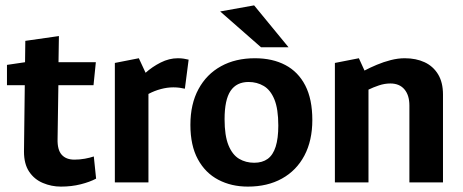

<svg xmlns="http://www.w3.org/2000/svg" viewBox="-20 -683 1732 719"><path d="M208.1 15.8Q172.7 15.8 140.6 2.2Q108.4 -11.3 89.1 -40.2Q69.8 -69.1 69.8 -115.4L72.8 -364H6.1V-440L73.8 -450L74.8 -530L200.6 -548L199.1 -450H338.9L330.2 -364H198.6L195.6 -162.2Q194.6 -122 211 -103.6Q227.4 -85.2 258.6 -85.2Q278.5 -85.2 297.8 -88.7Q317.1 -92.2 331.3 -97.1L339.9 -14.1Q316.5 -1.5 282.3 7.1Q248.1 15.8 208.1 15.8Z M410.1 0V-447.3L499.9 -464.9L525.2 -410.5Q550.1 -432.9 581.8 -448.9Q613.6 -464.9 645.9 -464.9Q658.5 -464.9 668.1 -463.3Q677.7 -461.7 686.4 -459.6L672.3 -350.8Q664.2 -352.8 653.3 -354.3Q642.3 -355.9 629.1 -355.9Q606.2 -355.9 582.4 -349.5Q558.5 -343.2 535.9 -331.2V0Z M908.2 15.8Q846.2 15.8 797.6 -9.8Q748.9 -35.3 721 -86.6Q693 -137.9 693 -215.5Q693 -293.5 723.3 -349.3Q753.5 -405.2 807.7 -435Q861.8 -464.9 934.7 -464.9Q1000.3 -464.9 1048.5 -439.5Q1096.7 -414.2 1123.2 -362.9Q1149.6 -311.6 1149.6 -233.5Q1149.6 -156.5 1119.9 -100.4Q1090.1 -44.3 1035.9 -14.3Q981.7 15.8 908.2 15.8ZM931.9 -73.5Q962.3 -73.5 982.4 -88Q1002.4 -102.5 1012.3 -133.7Q1022.2 -164.8 1022.2 -212.5Q1022.2 -274.9 1007.6 -310.6Q992.9 -346.3 967.6 -361.1Q942.3 -376 910.9 -376Q865.9 -376 843.4 -342.7Q821 -309.4 821 -236.5Q821 -175 835.6 -139.1Q850.3 -103.2 875.4 -88.3Q900.4 -73.5 931.9 -73.5ZM1060.6 -505.9H957.6L804.5 -640.1L931.6 -662.9Z M1234.1 0V-447.3L1323.9 -464.9L1345 -418.8Q1365.6 -429.8 1391 -440.4Q1416.4 -451.1 1443.4 -458Q1470.4 -464.9 1495.8 -464.9Q1537.7 -464.9 1569.9 -450Q1602 -435.1 1620.5 -404.8Q1638.9 -374.5 1638.9 -329V0H1513.1V-287.9Q1513.1 -326.4 1494.5 -348.4Q1475.9 -370.4 1441.7 -370.4Q1420.4 -370.4 1399 -363.2Q1377.5 -356 1359.9 -347.3V0Z"/></svg>

Font: Ancizar Sans Thin
Style: Regular
Weight: 100
Designer: Cesar Puertas, Viviana Monsalve, Julian Moncada, Julian Prieto, Jose Castro, Mariel Hernandez, Felipe Aragon, Sara Alarc
Version: Version 8.100